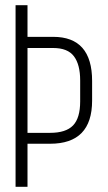

<svg xmlns="http://www.w3.org/2000/svg" viewBox="-20 -720 417 740"><path d="M86 -578H185Q335 -578 335 -408V-332Q335 -166 173 -166H86V0H40V-700H86ZM86 -208H173Q234 -208 261.5 -236.5Q289 -265 289 -329V-410Q289 -471 265 -503Q241 -535 185 -535H86Z"/></svg>

Font: Bebas Neue Book
Style: Regular
Weight: 400
Designer: Ryoichi Tsunekawa
Foundry: Ryoichi Tsunekawa
Version: Version 001.003